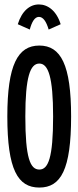

<svg xmlns="http://www.w3.org/2000/svg" viewBox="-20 -833 353 864"><path d="M114 -700C123 -734 136 -757 155 -757C174 -757 188 -737 199 -700L253 -724C234 -785 195 -813 155 -813C115 -813 79 -785 60 -724ZM157 11C254 11 300 -70 300 -309C300 -541 254 -628 157 -628C60 -628 13 -541 13 -309C13 -70 60 11 157 11ZM157 -70C116 -70 94 -122 94 -309C94 -487 116 -547 157 -547C197 -547 219 -487 219 -309C219 -122 197 -70 157 -70Z"/></svg>

Font: Inconsolata ExtraCondensed
Style: Bold
Weight: 700
Width: 2
Monospace: yes
Designer: Raph Levien, Cyreal, Brenton Simpson
Foundry: Raph Levien, Cyreal, Google
Version: Version 3.100